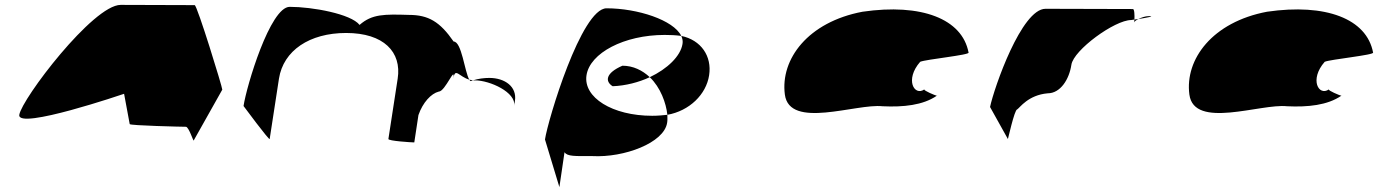

<svg xmlns="http://www.w3.org/2000/svg" viewBox="-20 -583 5658 786"><path d="M59 -113C49 -49 488 -199 488 -199L511 -75C511 -69 725 -64 741 -64C753 -64 772 -2 773 -8L890 -216C891 -224 787 -562 777 -562C777 -562 587 -563 474 -563C361 -563 69 -178 59 -113Z M977 -149C977 -149 1083 -6 1084 -14L1122 -261C1140 -376 1247 -448 1397 -448C1551 -448 1625 -370 1608 -261L1570 -14C1569 -6 1665 0 1676 0L1693 -112C1711 -164 1745 -200 1776 -208C1803 -208 1845 -320 1836 -261C1843 -309 1859 -269 1901 -257C1882 -290 1870 -413 1837 -413C1781 -494 1734 -522 1654 -522C1554 -525 1503 -526 1452 -481C1417 -526 1259 -555 1166 -555C1086 -555 989 -230 977 -149ZM1901 -257C1903 -254 1905 -252 1907 -251L1916 -254ZM1916 -254H1925C1985 -254 2094 -205 2085 -149L2088 -170C2097 -228 2047 -264 1983 -264C1962 -264 1938 -261 1916 -254Z M2211 -12 2270 183 2291 40C2302 58 2335 56 2405 56C2535 63 2698 2 2711 -80C2713 -90 2712 -101 2712 -113C2692 -111 2673 -109 2650 -109C2487 -109 2367 -184 2381 -275C2395 -366 2535 -440 2701 -440C2725 -440 2746 -439 2769 -436C2737 -501 2590 -549 2463 -549C2360 -549 2223 -92 2211 -12ZM2488 -230C2541 -232 2595 -246 2640 -267C2610 -295 2572 -314 2528 -314C2459 -284 2456 -250 2488 -230ZM2640 -267C2684 -225 2707 -161 2712 -113C2802 -129 2871 -196 2883 -275C2895 -353 2850 -419 2769 -436C2774 -425 2776 -414 2774 -403C2766 -353 2712 -301 2640 -267Z M3193 -196C3212 -52 3485 -160 3593 -148C3678 -144 3758 -152 3815 -191C3807 -193 3761 -212 3764 -217C3723 -188 3683 -257 3747 -330C3769 -340 3953 -358 3945 -368C3919 -506 3752 -570 3511 -535C3288 -493 3174 -341 3193 -196ZM3764 -217C3764 -217 3764 -218 3764 -218C3764 -218 3764 -217 3764 -217ZM3816 -192 3815 -191C3817 -191 3817 -191 3816 -190Z M4033 -145 4106 -14C4105 -6 4133 -135 4144 -135C4155 -142 4189 -194 4269 -201C4321 -201 4357 -258 4366 -318C4375 -378 4543 -501 4611 -501C4611 -501 4616 -502 4624 -503C4625 -520 4624 -546 4618 -546C4618 -546 4402 -547 4260 -547C4162 -547 4050 -225 4033 -145ZM4624 -503C4624 -498 4623 -494 4623 -491C4623 -494 4630 -500 4640 -505C4634 -504 4629 -504 4624 -503ZM4640 -505C4671 -510 4711 -517 4684 -517C4668 -517 4652 -511 4640 -505Z M4849 -196C4868 -52 5141 -160 5249 -148C5334 -144 5414 -152 5471 -191C5463 -193 5417 -212 5420 -217C5379 -188 5339 -257 5403 -330C5425 -340 5609 -358 5601 -368C5575 -506 5408 -570 5167 -535C4944 -493 4830 -341 4849 -196ZM5420 -217C5420 -217 5420 -218 5420 -218C5420 -218 5420 -217 5420 -217ZM5472 -192 5471 -191C5473 -191 5473 -191 5472 -190Z"/></svg>

Font: Ampere
Style: SCUltExtIta
Weight: 400
Version: Version 1